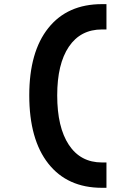

<svg xmlns="http://www.w3.org/2000/svg" viewBox="-20 -811 626 929"><path d="M473.6 97.7Q306.2 97.7 213.9 -19.3Q121.6 -136.2 121.6 -349.6Q121.6 -560.1 213.9 -675.5Q306.2 -791 473.6 -791H495.1V-668.5H473.6Q369.6 -668.5 313.2 -585Q256.8 -501.5 256.8 -349.6Q256.8 -195.3 313.2 -110.1Q369.6 -24.9 473.6 -24.9H495.1V97.7Z"/></svg>

Font: CaskaydiaMono NF
Style: Bold
Weight: 700
Designer: Aaron Bell
Foundry: Saja Typeworks
Version: Version 2111.001; ttfautohint (v1.8.4);Nerd Fonts 3.1.1